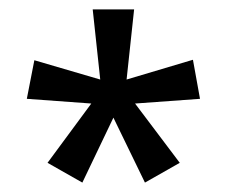

<svg xmlns="http://www.w3.org/2000/svg" viewBox="-20 -781 483 408"><path d="M265 -761 249 -612 390 -654 405 -571 267 -561 362 -435 288 -393 221 -531 155 -393 81 -435 174 -561 37 -571 53 -653 193 -612 177 -761Z"/></svg>

Font: Noto Sans Arabic Condensed
Style: Regular
Weight: 400
Width: 3
Designer: Monotype Design Team, Nadine Chahine, Nizar Qandah and Khaled Hosny
Foundry: Monotype Imaging Inc.
Version: Version 2.012